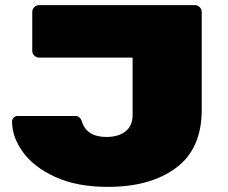

<svg xmlns="http://www.w3.org/2000/svg" viewBox="-20 -720 890 750"><path d="M401 10Q281 10 196.5 -28.5Q112 -67 69.5 -126Q27 -185 27 -245Q27 -254 33.5 -260.5Q40 -267 49 -267H275Q284 -267 290.5 -261Q297 -255 300 -245Q319 -185 396 -185Q443 -185 470.5 -207Q498 -229 498 -270V-495H133Q122 -495 114 -503Q106 -511 106 -522V-673Q106 -684 114 -692Q122 -700 133 -700H741Q752 -700 760 -692Q768 -684 768 -673V-291Q768 -139 668 -64.5Q568 10 401 10Z"/></svg>

Font: Rubik Mono One
Style: Regular
Weight: 400
Designer: Hubert and Fischer with Elvire Volk Leonovitch (Cyrillic Expansion: Cyreal)
Foundry: Hubert and Fischer with Elvire Volk Leonovitch
Version: Version 2.000